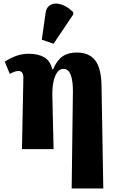

<svg xmlns="http://www.w3.org/2000/svg" viewBox="-20 -849 669 1093"><path d="M388 224 395 -323Q396 -386 383 -421.5Q370 -457 341 -457Q319 -457 304.5 -435.5Q290 -414 283.5 -379Q277 -344 278 -305L285 0H105L113 -404Q114 -445 85 -445Q75 -445 63.5 -441Q52 -437 36 -428L7 -498Q39 -519 73 -531Q107 -543 143 -543Q197 -543 231.5 -523Q266 -503 278 -454H282Q304 -506 336 -528Q368 -550 417 -550Q488 -550 522.5 -504.5Q557 -459 558 -358L568 224ZM285 -600 218 -623 239 -772Q243 -804 261 -817Q279 -830 303 -828.5Q327 -827 352 -813.5Q377 -800 397 -779V-767Z"/></svg>

Font: Noto Serif Condensed Black
Style: Regular
Weight: 900
Width: 3
Designer: Monotype Design Team
Foundry: Monotype Imaging Inc.
Version: Version 2.015; ttfautohint (v1.8.4.7-5d5b)